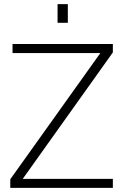

<svg xmlns="http://www.w3.org/2000/svg" viewBox="-20 -914 604 934"><path d="M30 0V-42L479 -671L487 -656H41V-700H529V-659L80 -29L72 -44H529V0ZM260 -803V-894H310V-803Z"/></svg>

Font: SUSE ExtraLight
Style: Regular
Weight: 250
Designer: Rene Bieder
Foundry: SUSE
Version: Version 1.000